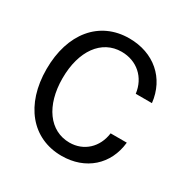

<svg xmlns="http://www.w3.org/2000/svg" viewBox="-131 -645 751 771"><g transform="rotate(30 244.5 -259.5)"><path d="M454 -164H379C370 -95 320 -49 254 -49C162 -49 101 -133 101 -259C101 -387 162 -470 254 -470C325 -470 378 -423 387 -352H462C450 -461 368 -532 254 -532C116 -532 27 -424 27 -259C27 -95 116 13 253 13C364 13 443 -57 454 -164Z"/></g></svg>

Font: Non Bureau Light
Style: Regular
Weight: 300
Designer: Jona Saucedo
Foundry: Non Foundry
Version: Version 1.000;FEAKit 1.0